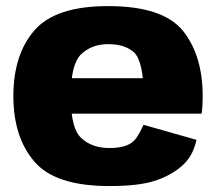

<svg xmlns="http://www.w3.org/2000/svg" viewBox="-20 -620 738 646"><path d="M348 6V-122Q289.5 -122 254 -155Q218 -187 218 -296Q218 -404.5 253.5 -438Q289 -471.5 344.5 -471.5Q401.5 -471.5 433 -442Q454 -418.5 460.5 -357H201V-237.5H658.5Q662 -263.5 662 -296Q662 -433 595.5 -516.5Q527.5 -599.5 344 -599.5Q166.5 -599.5 96 -518Q25 -436.5 25 -296.5Q25 -158 96 -76Q166 6 348 6ZM348 -122V6Q443.5 6 497 -10.5Q550 -26.5 589.5 -59.5Q629 -92 641 -149.5L463 -200Q451 -174 438.5 -155.5Q425.5 -137.5 404 -130Q382.5 -122 348 -122Z"/></svg>

Font: Anybody Thin ExtraBold
Style: Regular
Weight: 800
Version: Version 1.113;gftools[0.9.25]